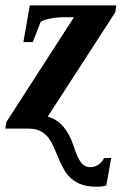

<svg xmlns="http://www.w3.org/2000/svg" viewBox="-48 -479 457 715"><path d="M-28.3 0 -24.4 -24.4 227.5 -415H193.4Q167 -415 141.4 -410.4Q115.7 -405.8 103.5 -397.9L74.2 -322.3H39.1L63 -459H385.3L380.9 -432.6L129.9 -44.9Q165 -34.2 188.2 -7.1Q211.4 20 225.6 63Q239.7 107.9 253.4 125.7Q267.1 143.6 288.1 143.6Q305.2 143.6 319.1 133.8Q333 124 339.4 109.4H366.2L348.1 210.9Q339.8 216.3 310.1 216.3Q273.9 216.3 248.5 205.3Q223.1 194.3 205.6 174.1Q188 153.8 168.9 107.9L151.9 68.4Q137.2 33.2 114.5 16.6Q91.8 0 59.6 0Z"/></svg>

Font: Liberation Serif
Style: Bold Italic
Weight: 700
Italic angle: -16.333°
Designer: Steve Matteson
Foundry: Ascender Corporation
Version: Version 2.1.5